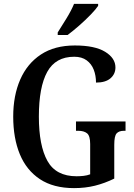

<svg xmlns="http://www.w3.org/2000/svg" viewBox="-20 -958 692 988"><path d="M361 10Q255 10 185.5 -36Q116 -82 82 -164.5Q48 -247 48 -358Q48 -466 84 -548.5Q120 -631 190.5 -677.5Q261 -724 365 -724Q468 -724 521 -691.5Q574 -659 574 -611Q574 -577 548.5 -555Q523 -533 474 -533Q474 -569 462.5 -599Q451 -629 426 -647.5Q401 -666 362 -666Q266 -666 223 -588Q180 -510 180 -358Q180 -209 224 -130Q268 -51 374 -51Q392 -51 410 -53Q428 -55 444 -61V-217Q444 -259 428 -272Q412 -285 382 -285H371V-333H626V-285H618Q592 -285 580 -271.5Q568 -258 568 -213V-39Q519 -15 469 -2.5Q419 10 361 10ZM277 -791Q298 -824 322.5 -864Q347 -904 361 -938H485V-928Q474 -911 447 -883Q420 -855 387.5 -826.5Q355 -798 328 -778H277Z"/></svg>

Font: Noto Serif Condensed SemiBold
Style: Regular
Weight: 600
Width: 3
Designer: Monotype Design Team
Foundry: Monotype Imaging Inc.
Version: Version 2.013